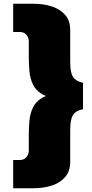

<svg xmlns="http://www.w3.org/2000/svg" viewBox="-20 -800 491 1020"><path d="M133 0Q133 19 120.5 34.5Q108 50 85 50H50V200H160Q212 200 256 185.5Q300 171 326.5 140Q353 109 353 60V-110Q353 -167 368.5 -190Q384 -213 421 -220V-360Q384 -368 368.5 -390.5Q353 -413 353 -470V-640Q353 -690 326.5 -720.5Q300 -751 256 -765.5Q212 -780 160 -780H50V-630H85Q108 -630 120.5 -615Q133 -600 133 -580V-490Q133 -457 136.5 -420Q140 -383 155 -351.5Q170 -320 203 -300Q236 -280 296 -280V-300Q236 -300 203 -280Q170 -260 155 -228.5Q140 -197 136.5 -160Q133 -123 133 -90Z"/></svg>

Font: Jost Black
Style: Regular
Weight: 900
Version: Version 3.710